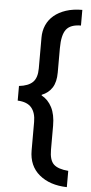

<svg xmlns="http://www.w3.org/2000/svg" viewBox="-59 -739 442 928"><g transform="rotate(5 162.5 -275.0)"><path d="M302 -629Q251 -629 230.5 -602Q210 -575 210 -511V-393Q210 -347 192.5 -319.5Q175 -292 142 -279V-276Q174 -259 192 -224Q210 -189 210 -135V-18Q210 32 231 52Q252 72 302 76V155Q219 153 168 110.5Q117 68 117 -7V-145Q117 -190 96 -214.5Q75 -239 29 -241V-312Q74 -317 95.5 -338Q117 -359 117 -405V-555Q117 -587 129 -614.5Q141 -642 164.5 -662Q188 -682 222.5 -693.5Q257 -705 302 -705Z"/></g></svg>

Font: Mukta Mahee SemiBold
Style: Regular
Weight: 600
Designer: Shuchita Grover, Noopur Datye, Girish Dalvi, Yashodeep Gholap
Foundry: Ek Type
Version: Version 2.538;PS 1.000;hotconv 16.6.51;makeotf.lib2.5.65220;